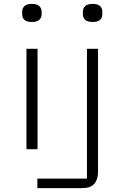

<svg xmlns="http://www.w3.org/2000/svg" viewBox="-20 -767 640 987"><path d="M116 -516H173V0H116ZM172 151H427V-516H484V117Q484 155 465 177.5Q446 200 404 200H172ZM144 -654Q117 -654 105.5 -665Q94 -676 94 -694V-707Q94 -724 105.5 -735.5Q117 -747 144 -747Q170 -747 182 -735.5Q194 -724 194 -707V-694Q194 -676 182 -665Q170 -654 144 -654ZM456 -654Q430 -654 418 -665Q406 -676 406 -694V-707Q406 -724 418 -735.5Q430 -747 456 -747Q483 -747 494.5 -735.5Q506 -724 506 -707V-694Q506 -676 494.5 -665Q483 -654 456 -654Z"/></svg>

Font: IBM Plex Mono Light
Style: Regular
Weight: 300
Monospace: yes
Designer: Mike Abbink, Paul van der Laan, Pieter van Rosmalen
Foundry: Bold Monday
Version: Version 2.3